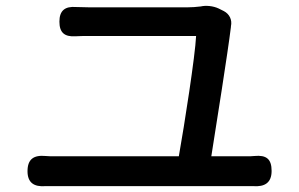

<svg xmlns="http://www.w3.org/2000/svg" viewBox="-20 -693 1020 656"><path d="M378 -159H165C156 -159 146 -159 136 -160C95 -164 74 -149 74 -108C74 -69 96 -54 135 -57C145 -57 155 -57 165 -57H494H823C829 -57 837 -57 845 -57C885 -54 908 -69 908 -109C908 -150 890 -164 849 -160C840 -159 832 -159 823 -159H702C719 -267 758 -511 769 -601C769 -602 769 -602 769 -603C774 -625 764 -645 745 -655L727 -664C708 -673 683 -675 666 -671C651 -669 634 -668 622 -668C557 -668 337 -668 283 -668C269 -668 255 -669 240 -669C202 -672 183 -657 183 -619C183 -582 200 -567 237 -569C252 -570 267 -570 284 -570C337 -570 568 -570 650 -570C647 -503 610 -266 591 -159Z"/></svg>

Font: GenSenRounded2 TW M
Style: Regular
Weight: 500
Version: Version 2.100;PS 2.1;hotconv 16.6.51;makeotf.lib2.5.65220 DE